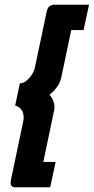

<svg xmlns="http://www.w3.org/2000/svg" viewBox="-20 -760 396 811"><path d="M281 -633 238 -429Q233 -409 220 -391.5Q207 -374 189 -360Q198 -350 204 -336.5Q210 -323 210 -307Q210 -303 209.5 -299Q209 -295 208 -291L163 -76H215L192 31H41Q36 31 30.5 27Q25 23 25 12Q25 10 25 7Q25 4 26 1L78 -247Q79 -251 79.5 -255Q80 -259 80 -263Q80 -284 69.5 -297.5Q59 -311 44 -314L64 -408Q78 -408 91 -418.5Q104 -429 114 -444Q124 -459 127 -473L177 -710Q181 -729 190.5 -734.5Q200 -740 205 -740H356L333 -633Z"/></svg>

Font: Raleway Thin
Style: Bold Italic
Weight: 700
Italic angle: -12°
Version: Version 4.026